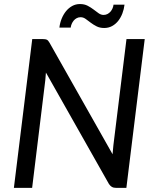

<svg xmlns="http://www.w3.org/2000/svg" viewBox="-20 -906 752 926"><path d="M187 -717.5Q200 -717.5 206 -714.5Q212 -711.5 218.5 -700.5L523 -162Q524 -174.5 525 -185.5Q526 -196.5 527 -206.5L590 -717.5H678L589.5 0H539.5Q527.5 0 520 -4.2Q512.5 -8.5 505.5 -18.5L201.5 -556L198.5 -519.5L135 0H47L135.5 -717.5ZM479.5 -834Q490 -834 498.5 -838.5Q507 -843 513 -850Q519 -857 522.8 -865.8Q526.5 -874.5 527.5 -883.5H580.5Q578 -861.5 570.2 -841.2Q562.5 -821 550 -805.2Q537.5 -789.5 520.5 -780.2Q503.5 -771 482.5 -771Q461.5 -771 445.8 -779Q430 -787 417.2 -796.8Q404.5 -806.5 393 -814.8Q381.5 -823 369 -823Q358.5 -823 350 -818.5Q341.5 -814 335.5 -806.8Q329.5 -799.5 325.8 -790.8Q322 -782 321 -773H266.5Q269 -795 277.2 -815.5Q285.5 -836 298.2 -851.8Q311 -867.5 328 -877Q345 -886.5 365.5 -886.5Q387 -886.5 402.8 -878.2Q418.5 -870 431.2 -860.2Q444 -850.5 455.5 -842.2Q467 -834 479.5 -834Z"/></svg>

Font: Lato Medium
Style: Italic
Weight: 500
Italic angle: -7°
Designer: Lukasz Dziedzic
Foundry: tyPoland Lukasz Dziedzic
Version: Version 2.006; 2014-01-15